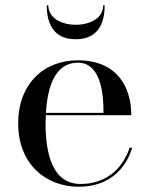

<svg xmlns="http://www.w3.org/2000/svg" viewBox="-20 -699 566 729"><path d="M163.5 -679H157.5C157.5 -618 177.5 -550 267.5 -550C357.5 -550 377.5 -618 377.5 -679H372C372 -630 321.5 -605 267.5 -605C213.5 -605 163.5 -630 163.5 -679ZM482 -138H472C447 -60.5 384 -0.5 286 -0.5C179 -0.5 153 -116 153 -230C153 -240.5 153.5 -251 154 -261.5H478.5C478.5 -370.5 423 -470 275.5 -470C145.5 -470 49 -380 49 -230C49 -80 150 10 279.5 10C390 10 456 -53.5 482 -138ZM275.5 -461C362.5 -461 373.5 -344 373 -270.5H154.5C160 -370 189.5 -461 275.5 -461Z"/></svg>

Font: Bodoni* 24
Style: Regular
Weight: 400
Version: Version 2.3